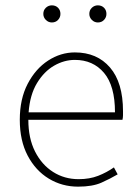

<svg xmlns="http://www.w3.org/2000/svg" viewBox="-20 -686 518 718"><path d="M272 12Q212 12 162.5 -18Q113 -48 83.5 -104Q54 -160 54 -238Q54 -316 83.5 -372.5Q113 -429 160 -459.5Q207 -490 260 -490Q343 -490 391.5 -433.5Q440 -377 440 -270Q440 -263 440 -255Q440 -247 438 -238H86Q86 -169 111 -119.5Q136 -70 178.5 -43Q221 -16 274 -16Q315 -16 347 -28.5Q379 -41 406 -60L420 -34Q393 -18 359.5 -3Q326 12 272 12ZM260 -462Q220 -462 182.5 -440.5Q145 -419 118.5 -375.5Q92 -332 87 -266H410Q410 -365 369 -413.5Q328 -462 260 -462ZM346 -602Q333 -602 323.5 -611.5Q314 -621 314 -634Q314 -648 323.5 -657Q333 -666 346 -666Q360 -666 369 -657Q378 -648 378 -634Q378 -621 369 -611.5Q360 -602 346 -602ZM174 -602Q161 -602 151.5 -611.5Q142 -621 142 -634Q142 -648 151.5 -657Q161 -666 174 -666Q188 -666 197 -657Q206 -648 206 -634Q206 -621 197 -611.5Q188 -602 174 -602Z"/></svg>

Font: Assistant ExtraLight
Style: Regular
Weight: 200
Designer: Hebrew By Ben Nathan, Latin by Paul Hunt
Version: Version 3.000